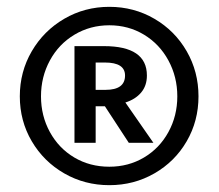

<svg xmlns="http://www.w3.org/2000/svg" viewBox="-20 -771 640 562"><path d="M561 -489Q561 -417 526.5 -357.5Q492 -298 432 -263.5Q372 -229 300 -229Q228 -229 168 -263.5Q108 -298 73 -357.5Q38 -417 38 -489Q38 -561 73 -621Q108 -681 168 -716Q228 -751 300 -751Q372 -751 432 -716Q492 -681 526.5 -621Q561 -561 561 -489ZM100 -489Q100 -432 126 -384.5Q152 -337 197.5 -310Q243 -283 300 -283Q356 -283 401.5 -310Q447 -337 473 -384.5Q499 -432 499 -489Q499 -546 473 -594Q447 -642 401.5 -669.5Q356 -697 300 -697Q244 -697 198 -669.5Q152 -642 126 -594Q100 -546 100 -489ZM410 -550Q410 -520 393 -500Q376 -480 347 -471L429 -353H357L287 -460H260V-353H198V-636H284Q410 -636 410 -550ZM260 -588V-508H289Q346 -508 346 -550Q346 -588 287 -588Z"/></svg>

Font: Fira Mono Medium
Style: Regular
Weight: 500
Designer: Carrois Corporate & Edenspiekermann AG
Foundry: Carrois Corporate GbR & Edenspiekermann AG
Version: Version 3.206